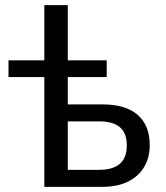

<svg xmlns="http://www.w3.org/2000/svg" viewBox="-20 -725 645 745"><path d="M152 0V-426H13V-491H152V-705H243V-491H394V-426H243V-320H376Q468 -320 514.5 -279Q561 -238 561 -162Q561 -113 539 -76.5Q517 -40 476 -20Q435 0 377 0ZM243 -66H365Q417 -66 444.5 -89Q472 -112 472 -161Q472 -209 445 -231.5Q418 -254 366 -254H243Z"/></svg>

Font: Nunito Sans 10pt SemiCondensed Medium
Style: Regular
Weight: 500
Width: 4
Designer: Vernon Adams
Foundry: Vernon Adams
Version: Version 3.101;gftools[0.9.27]